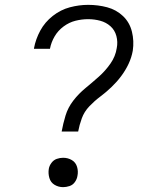

<svg xmlns="http://www.w3.org/2000/svg" viewBox="-20 -763 616 791"><path d="M234 -221H302Q307 -248 317 -275.5Q327 -303 348 -325Q369 -347 393 -365Q417 -383 439 -404Q461 -425 479 -449Q497 -473 509.5 -499.5Q522 -526 527 -554Q533 -594 523.5 -632.5Q514 -671 486.5 -697Q459 -723 421.5 -733Q384 -743 343 -743Q306 -743 268 -733Q230 -723 197.5 -697.5Q165 -672 146 -637Q127 -602 120 -564V-562H186V-563Q191 -589 205 -613Q219 -637 242 -654Q265 -671 291 -677.5Q317 -684 343 -684Q369 -684 393 -677.5Q417 -671 435 -655Q453 -639 459.5 -614.5Q466 -590 461 -565Q456 -531 435 -501Q414 -471 387 -447Q360 -423 332 -400Q304 -377 282 -348.5Q260 -320 250 -287Q240 -254 234 -221ZM240 8Q253 8 266.5 3.5Q280 -1 288.5 -13Q297 -25 299 -38Q303 -57 297.5 -75.5Q292 -94 276 -103.5Q260 -113 240 -113Q227 -113 214 -108.5Q201 -104 192 -92Q183 -80 181 -67Q178 -48 183.5 -29.5Q189 -11 205 -1.5Q221 8 240 8Z"/></svg>

Font: Iosevka Sparkle Light Oblique
Style: Regular
Weight: 300
Italic angle: -9°
Designer: Belleve Invis
Foundry: Belleve Invis
Version: Version 4.5.0; ttfautohint (v1.8.3)